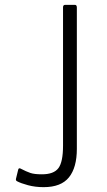

<svg xmlns="http://www.w3.org/2000/svg" viewBox="-20 -762 443 792"><path d="M264.5 -30.5C286.2 -57.5 297 -96.7 297 -148V-731C297 -738.3 294.3 -742 289 -742H249C243 -742 240 -738.7 240 -732V-161C240 -116.3 233.7 -85.5 221 -68.5C208.3 -51.5 185.7 -43 153 -43C132.3 -43 116.5 -44.8 105.5 -48.5C94.5 -52.2 80.7 -58.3 64 -67C59.3 -69 56.3 -67.3 55 -62L46 -25C44.7 -19.7 46.3 -16 51 -14C61 -8.7 75.8 -3.3 95.5 2C115.2 7.3 136.7 10 160 10C208 10 242.8 -3.5 264.5 -30.5Z"/></svg>

Font: Libre Franklin ExtraLight
Style: Regular
Weight: 275
Designer: Pablo Impallari, Rodrigo Fuenzalida
Foundry: Impallari Type
Version: Version 1.002; ttfautohint (v1.5)